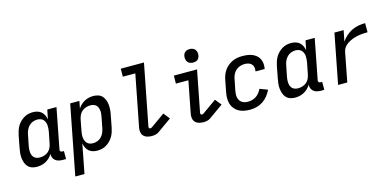

<svg xmlns="http://www.w3.org/2000/svg" viewBox="-83 -1258 4017 1975"><g transform="rotate(-15 1925.0 -271.0)"><path d="M165 12Q137 12 112 3.5Q87 -5 70 -24Q53 -43 44.5 -68Q36 -93 33.5 -119.5Q31 -146 34 -174Q37 -202 43 -230L66 -350Q71 -374 78.5 -397.5Q86 -421 99 -443.5Q112 -466 131 -485Q150 -504 172.5 -517.5Q195 -531 219.5 -536.5Q244 -542 268 -542Q293 -542 316.5 -535Q340 -528 357.5 -512.5Q375 -497 385 -475.5Q395 -454 399 -430L419 -530H517L434 -102Q432 -96 433 -90.5Q434 -85 437.5 -81Q441 -77 446 -75Q451 -73 457 -73H474V12H440Q419 12 398.5 7.5Q378 3 362.5 -9Q347 -21 339 -39.5Q331 -58 332 -80Q319 -58 300 -40Q281 -22 258.5 -10Q236 2 212 7Q188 12 165 12ZM220 -73Q242 -73 265 -80Q288 -87 307 -102.5Q326 -118 336.5 -139.5Q347 -161 351 -183L375 -303Q378 -321 379.5 -339Q381 -357 379.5 -374.5Q378 -392 371.5 -407.5Q365 -423 354 -434.5Q343 -446 326 -451.5Q309 -457 291 -457Q268 -457 244 -448Q220 -439 202.5 -420.5Q185 -402 175 -379.5Q165 -357 161 -334L137 -214Q134 -197 133 -180Q132 -163 134 -147Q136 -131 142.5 -116.5Q149 -102 160.5 -92Q172 -82 187.5 -77.5Q203 -73 220 -73Z M519 210 663 -530H761L746 -453Q760 -474 778.5 -491.5Q797 -509 819 -520.5Q841 -532 864.5 -537Q888 -542 911 -542Q939 -542 964.5 -533.5Q990 -525 1006.5 -506Q1023 -487 1032 -462Q1041 -437 1043 -410.5Q1045 -384 1042.5 -356Q1040 -328 1034 -300L1011 -180Q1006 -156 998.5 -132.5Q991 -109 977.5 -86.5Q964 -64 945.5 -45Q927 -26 904.5 -12.5Q882 1 857 6.5Q832 12 808 12Q783 12 759.5 5Q736 -2 718.5 -17.5Q701 -33 691.5 -54.5Q682 -76 677 -100L617 210ZM786 -73Q809 -73 833 -82Q857 -91 874.5 -109.5Q892 -128 901.5 -150.5Q911 -173 916 -196L939 -316Q943 -333 944 -350Q945 -367 942.5 -383Q940 -399 934 -413.5Q928 -428 916.5 -438Q905 -448 889.5 -452.5Q874 -457 857 -457Q835 -457 812 -450Q789 -443 770 -427.5Q751 -412 740.5 -390.5Q730 -369 725 -347L702 -227Q698 -209 696.5 -191Q695 -173 697 -155.5Q699 -138 705.5 -122.5Q712 -107 723 -95.5Q734 -84 751 -78.5Q768 -73 786 -73Z M1390 12Q1365 12 1342 6Q1319 0 1303 -16Q1287 -32 1282.5 -56Q1278 -80 1283 -105L1390 -655H1257L1258 -740H1505L1378 -89Q1377 -82 1380 -75.5Q1383 -69 1391 -69Q1395 -69 1400 -69.5Q1405 -70 1409 -73L1561 -181L1614 -115L1462 -7Q1446 4 1427 8Q1408 12 1390 12Z M1940 12Q1915 12 1892 6Q1869 0 1853 -16Q1837 -32 1832.5 -56Q1828 -80 1833 -105L1899 -445H1766L1767 -530H2014L1928 -89Q1927 -82 1930 -75.5Q1933 -69 1941 -69Q1945 -69 1950 -69.5Q1955 -70 1959 -73L2111 -181L2164 -115L2012 -7Q1996 4 1977 8Q1958 12 1940 12ZM1994 -608Q1977 -608 1961 -614.5Q1945 -621 1935.5 -634Q1926 -647 1923 -664.5Q1920 -682 1924 -700Q1926 -711 1932.5 -722Q1939 -733 1949 -740Q1959 -747 1970.5 -749.5Q1982 -752 1994 -752Q2011 -752 2027 -745.5Q2043 -739 2052.5 -726Q2062 -713 2065 -695.5Q2068 -678 2064 -660Q2062 -649 2055.5 -638Q2049 -627 2039 -620Q2029 -613 2017.5 -610.5Q2006 -608 1994 -608Z M2436 12Q2403 12 2372.5 6.5Q2342 1 2315.5 -14Q2289 -29 2270.5 -52Q2252 -75 2243.5 -104Q2235 -133 2235.5 -165Q2236 -197 2243 -230L2266 -350Q2271 -376 2280.5 -401.5Q2290 -427 2306.5 -450.5Q2323 -474 2345.5 -492Q2368 -510 2393 -521.5Q2418 -533 2445 -537.5Q2472 -542 2498 -542Q2525 -542 2551.5 -538.5Q2578 -535 2602 -525.5Q2626 -516 2645 -500Q2664 -484 2675.5 -462Q2687 -440 2690 -413.5Q2693 -387 2688 -360L2687 -354H2590V-358Q2594 -379 2590 -399Q2586 -419 2572.5 -432.5Q2559 -446 2539.5 -451.5Q2520 -457 2499 -457Q2475 -457 2450 -448.5Q2425 -440 2405.5 -422Q2386 -404 2375.5 -380.5Q2365 -357 2361 -334L2337 -214Q2334 -196 2333 -178Q2332 -160 2336 -143.5Q2340 -127 2348.5 -113Q2357 -99 2371 -90Q2385 -81 2401.5 -77Q2418 -73 2436 -73Q2458 -73 2480.5 -79Q2503 -85 2523 -98.5Q2543 -112 2557.5 -131Q2572 -150 2582 -171L2666 -139Q2650 -106 2626.5 -76.5Q2603 -47 2572 -26.5Q2541 -6 2505.5 3Q2470 12 2436 12Z M2915 12Q2887 12 2862 3.5Q2837 -5 2820 -24Q2803 -43 2794.5 -68Q2786 -93 2783.5 -119.5Q2781 -146 2784 -174Q2787 -202 2793 -230L2816 -350Q2821 -374 2828.5 -397.5Q2836 -421 2849 -443.5Q2862 -466 2881 -485Q2900 -504 2922.5 -517.5Q2945 -531 2969.5 -536.5Q2994 -542 3018 -542Q3043 -542 3066.5 -535Q3090 -528 3107.5 -512.5Q3125 -497 3135 -475.5Q3145 -454 3149 -430L3169 -530H3267L3184 -102Q3182 -96 3183 -90.5Q3184 -85 3187.5 -81Q3191 -77 3196 -75Q3201 -73 3207 -73H3224V12H3190Q3169 12 3148.5 7.5Q3128 3 3112.5 -9Q3097 -21 3089 -39.5Q3081 -58 3082 -80Q3069 -58 3050 -40Q3031 -22 3008.5 -10Q2986 2 2962 7Q2938 12 2915 12ZM2970 -73Q2992 -73 3015 -80Q3038 -87 3057 -102.5Q3076 -118 3086.5 -139.5Q3097 -161 3101 -183L3125 -303Q3128 -321 3129.5 -339Q3131 -357 3129.5 -374.5Q3128 -392 3121.5 -407.5Q3115 -423 3104 -434.5Q3093 -446 3076 -451.5Q3059 -457 3041 -457Q3018 -457 2994 -448Q2970 -439 2952.5 -420.5Q2935 -402 2925 -379.5Q2915 -357 2911 -334L2887 -214Q2884 -197 2883 -180Q2882 -163 2884 -147Q2886 -131 2892.5 -116.5Q2899 -102 2910.5 -92Q2922 -82 2937.5 -77.5Q2953 -73 2970 -73Z M3374 0 3477 -530H3575L3552 -414Q3574 -446 3603.5 -472Q3633 -498 3667 -514Q3701 -530 3736.5 -536Q3772 -542 3807 -542V-445Q3791 -445 3775.5 -444.5Q3760 -444 3744 -442.5Q3728 -441 3711.5 -438Q3695 -435 3679 -431Q3663 -427 3646.5 -421Q3630 -415 3615.5 -407.5Q3601 -400 3586 -389.5Q3571 -379 3559.5 -366Q3548 -353 3541 -337.5Q3534 -322 3531 -306L3472 0Z"/></g></svg>

Font: Lode Dark Term
Style: Bold Italic
Weight: 700
Italic angle: -11°
Monospace: yes
Designer: Belleve Invis
Foundry: Belleve Invis
Version: Version 29.2.0